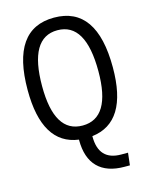

<svg xmlns="http://www.w3.org/2000/svg" viewBox="-135 -788 855 1097"><g transform="rotate(-15 293.0 -239.0)"><path d="M462.4 224.6Q358.9 224.6 304.9 170.2Q251 115.7 251 9.8V7.3Q41 -21 41 -341.8Q41 -703.1 293 -703.1Q544.9 -703.1 544.9 -341.8Q544.9 -17.1 330.1 7.8V10.7Q330.1 151.9 462.4 151.9H502.4L494.1 224.6ZM293 -64.9Q459.5 -64.9 459.5 -341.8Q459.5 -628.4 293 -628.4Q126.5 -628.4 126.5 -341.8Q126.5 -64.9 293 -64.9Z"/></g></svg>

Font: Cascadia Mono NF SemiLight
Style: Regular
Weight: 350
Monospace: yes
Designer: Aaron Bell
Foundry: Saja Typeworks
Version: Version 2404.023; ttfautohint (v1.8.4)